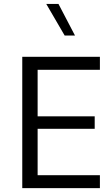

<svg xmlns="http://www.w3.org/2000/svg" viewBox="-20 -969 567 989"><path d="M494.6 -66.4V0H94.7V-676.3H494.6V-609.4H173.8V-369.6H467.8V-305.7H173.8V-66.4ZM366.2 -786.1H313L218.3 -948.7H281.2Z"/></svg>

Font: Estedad-FD Regular
Style: FD-Regular
Weight: 400
Designer: Amin Abedi
Version: Version 7.3